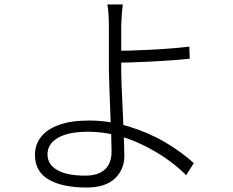

<svg xmlns="http://www.w3.org/2000/svg" viewBox="-20 -798 1040 857"><path d="M521 -686Q521 -626 521 -566V-493Q521 -432 529 -280Q535 -142 535 -103Q535 -41 492.5 -1Q450 39 366 39Q259 39 197.5 3.5Q136 -32 136 -107Q136 -151 162 -185.5Q188 -220 242 -240Q296 -260 377 -260Q468 -260 556 -233Q644 -206 717 -163Q790 -120 845 -70L811 -16Q729 -98 611 -154Q493 -210 372 -210Q286 -210 239 -183Q192 -156 192 -109Q192 -64 235.5 -39Q279 -14 360 -14Q418 -14 448 -41.5Q478 -69 478 -121Q478 -151 476.5 -191.5Q475 -232 473 -279Q466 -454 466 -493Q466 -590 466 -686Q466 -711 464 -738.5Q462 -766 459 -778H528Q524 -751 521 -686ZM825 -590 827 -536Q753 -528 651.5 -523Q550 -518 488 -518V-571Q552 -571 652 -576Q752 -581 825 -590Z"/></svg>

Font: 寒蝉端黑体 Light
Style: Regular
Weight: 300
Designer: ChillDuanSans {Warren2060}; 
Source Han Sans {Ryoko NISHIZUKA 西塚涼子 (kana, bopomofo & ideographs); Paul D. Hunt (Latin, G
Foundry: ChillType&Adobe
Version: Version 1.300;Glyphs 3.3 (3306)